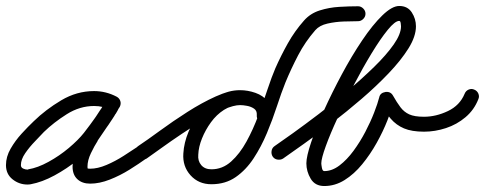

<svg xmlns="http://www.w3.org/2000/svg" viewBox="-32 -587 1624 643"><path d="M359 -263Q368 -258 371 -248.5Q374 -239 369 -229Q364 -220 354.5 -217Q345 -214 335 -219Q322 -226 310.5 -229Q299 -232 283 -232Q235 -232 191.5 -204.5Q148 -177 115 -145Q104 -133 85.5 -114Q67 -95 52.5 -74Q38 -53 38 -34Q38 -26 45.5 -22.5Q53 -19 60 -19Q62 -19 63 -20Q94 -25 130.5 -45Q167 -65 198.5 -91.5Q230 -118 249 -142Q270 -169 289 -196Q308 -223 324 -252Q330 -263 339.5 -264.5Q349 -266 358 -262Q366 -258 370 -249Q374 -240 368 -229Q362 -216 355 -205Q355 -205 355 -206Q355 -206 355 -206Q353 -202 350 -197.5Q347 -193 344 -188Q344 -188 344 -188Q344 -188 344 -188Q332 -170 319.5 -152Q307 -134 295 -116Q295 -116 295 -116Q295 -115 295 -115Q284 -98 272.5 -74Q261 -50 261 -29Q261 -23 262 -22.5Q263 -22 270 -22Q295 -22 324.5 -34.5Q354 -47 382 -65Q410 -83 431 -97Q431 -97 431 -97Q431 -97 431 -97Q439 -103 449 -101.5Q459 -100 465 -91Q471 -83 469.5 -73Q468 -63 459 -57Q434 -39 402 -19Q370 1 335.5 14.5Q301 28 270 28Q243 28 227 13Q211 -2 211 -29Q211 -57 224.5 -88Q238 -119 253 -143Q253 -143 253 -142Q253 -142 253 -142Q264 -161 277 -179Q290 -197 302 -216Q302 -216 302 -216Q302 -216 302 -216Q305 -220 307.5 -224Q310 -228 313 -232Q313 -232 313 -232Q313 -233 313 -233Q319 -241 324 -251Q329 -262 338.5 -263.5Q348 -265 357 -261Q365 -257 369.5 -248Q374 -239 368 -228Q351 -197 331 -168.5Q311 -140 289 -112Q266 -82 229 -52Q192 -22 150.5 0.5Q109 23 71 30Q66 31 60 31Q32 31 10 13.5Q-12 -4 -12 -34Q-12 -62 3.5 -89Q19 -116 40.5 -139.5Q62 -163 81 -181Q121 -220 173 -251Q225 -282 283 -282Q323 -282 359 -263Q359 -263 359 -263Q359 -263 359 -263Z M424 -63Q419 -71 420.5 -81.5Q422 -92 431 -98Q461 -118 504 -149.5Q547 -181 595.5 -212Q644 -243 690.5 -264Q737 -285 772 -285Q798 -285 823.5 -276Q849 -267 864.5 -248Q880 -229 878 -199Q877 -186 869 -180.5Q861 -175 852 -175Q842 -176 834.5 -183Q827 -190 828 -202Q829 -216 819.5 -223Q810 -230 796 -232.5Q782 -235 772 -235Q743 -235 718 -219Q693 -203 674.5 -177.5Q656 -152 644.5 -123.5Q633 -95 632 -69Q630 -48 642 -34Q654 -20 676 -20Q713 -20 742 -46Q771 -72 793.5 -113Q816 -154 833 -200Q850 -246 864 -288Q878 -330 890 -358Q909 -401 932 -442Q955 -483 986 -518Q1007 -542 1038.5 -552Q1070 -562 1104 -564Q1138 -566 1167 -566Q1177 -566 1184.5 -558.5Q1192 -551 1192 -541Q1192 -531 1184.5 -523.5Q1177 -516 1167 -516Q1147 -516 1119 -515Q1091 -514 1064.5 -508Q1038 -502 1024 -486Q990 -447 966.5 -402Q943 -357 924 -311Q910 -276 895.5 -231.5Q881 -187 862 -141.5Q843 -96 817.5 -57Q792 -18 757.5 6Q723 30 676 30Q633 30 606 0Q579 -30 582 -73Q584 -109 599.5 -146Q615 -183 640.5 -214.5Q666 -246 699.5 -265.5Q733 -285 772 -285Q798 -285 823.5 -276Q849 -267 864.5 -248Q880 -229 878 -199Q877 -186 869 -180.5Q861 -175 852 -175Q842 -176 834.5 -183Q827 -190 828 -202Q829 -216 819 -223Q809 -230 795.5 -232.5Q782 -235 772 -235Q751 -235 718.5 -221Q686 -207 649.5 -185Q613 -163 576.5 -138.5Q540 -114 509.5 -92Q479 -70 459 -56Q451 -51 440.5 -52.5Q430 -54 424 -63Z M881 -63Q876 -71 877.5 -81.5Q879 -92 888 -98Q910 -113 949 -141Q988 -169 1036 -205.5Q1084 -242 1132 -282.5Q1180 -323 1221 -363Q1262 -403 1286.5 -438Q1311 -473 1311 -499Q1311 -501 1310 -509Q1309 -517 1305 -517Q1291 -517 1266.5 -487Q1242 -457 1212.5 -408.5Q1183 -360 1153.5 -303.5Q1124 -247 1099 -193Q1074 -139 1059 -97.5Q1044 -56 1044 -40Q1044 -36 1046 -25Q1048 -14 1054 -14Q1080 -14 1105 -33Q1130 -52 1152 -82Q1174 -112 1191.5 -145.5Q1209 -179 1221 -210Q1233 -241 1238 -261Q1241 -276 1259 -279Q1276 -281 1284 -267Q1297 -244 1309 -228Q1321 -212 1338.5 -204Q1356 -196 1388 -196Q1398 -196 1405.5 -188.5Q1413 -181 1413 -171Q1413 -161 1405.5 -153.5Q1398 -146 1388 -146Q1347 -146 1321 -157Q1295 -168 1276.5 -189.5Q1258 -211 1240 -243Q1236 -250 1243.5 -254.5Q1251 -259 1261 -261Q1271 -262 1279.5 -259.5Q1288 -257 1286 -249Q1280 -221 1265.5 -184Q1251 -147 1229.5 -108.5Q1208 -70 1181 -37Q1154 -4 1122 16Q1090 36 1054 36Q1023 36 1008.5 11.5Q994 -13 994 -40Q994 -63 1010 -110.5Q1026 -158 1053 -217.5Q1080 -277 1113 -338.5Q1146 -400 1181 -452Q1216 -504 1248.5 -535.5Q1281 -567 1305 -567Q1333 -567 1347 -545.5Q1361 -524 1361 -499Q1361 -465 1336 -425Q1311 -385 1269.5 -341.5Q1228 -298 1178.5 -255.5Q1129 -213 1079 -174.5Q1029 -136 986 -105.5Q943 -75 916 -56Q908 -51 897.5 -52.5Q887 -54 881 -63Z M1363 -171Q1363 -182 1370.5 -189Q1378 -196 1388 -196Q1428 -196 1468 -215Q1508 -234 1524 -273Q1528 -283 1537.5 -287Q1547 -291 1556 -287Q1566 -283 1570 -273.5Q1574 -264 1570 -255Q1556 -219 1527 -194.5Q1498 -170 1461.5 -158Q1425 -146 1388 -146Q1377 -146 1370 -153.5Q1363 -161 1363 -171Z"/></svg>

Font: FRB American Cursive Semibold
Style: Italic
Weight: 600
Italic angle: -25°
Version: Version 2.0;Modular Font Editor K font №1